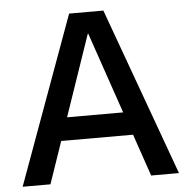

<svg xmlns="http://www.w3.org/2000/svg" viewBox="-52 -781 810 832"><g transform="rotate(-5 353.0 -365.0)"><path d="M13 0 279 -730H428L693 0H572L354 -636H352L134 0ZM151 -183V-283H556V-183Z"/></g></svg>

Font: M PLUS 1 Medium
Style: Regular
Weight: 500
Designer: Coji Morishita
Foundry: UNDERFOREST DESIGN
Version: Version 1.001